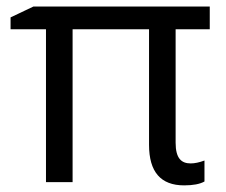

<svg xmlns="http://www.w3.org/2000/svg" viewBox="-20 -555 690 585"><path d="M603 -2C588.9 5.9 568.4 9.8 541 9.8C469.7 9.8 434.1 -31.2 434.1 -113.8V-465.8H201.2V0H120.1V-465.8H12.2V-502L82 -535.2H619.1V-465.8H515.1V-120.1C515.1 -71.8 533.2 -57.1 561 -57.1C573.2 -57.1 587.4 -60.1 603 -65.9Z"/></svg>

Font: OpenSansEmoji
Style: Regular
Weight: 400
Foundry: MorbZ
Version: Version 1.000;PS 001.000;hotconv 1.0.70;makeotf.lib2.5.58329